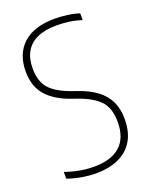

<svg xmlns="http://www.w3.org/2000/svg" viewBox="-142 -826 717 912"><g transform="rotate(-20 216.5 -370.0)"><path d="M182 9Q150.5 9 113.5 2.8Q76.5 -3.5 41 -16V-50Q67 -41 91.5 -35.2Q116 -29.5 139.2 -26.8Q162.5 -24 185 -24Q272 -24 317.5 -64.5Q363 -105 363 -186Q363 -255 329.2 -292Q295.5 -329 218 -356L192 -365Q115 -392 74.5 -438.2Q34 -484.5 34 -560Q34 -648.5 89 -698.8Q144 -749 249 -749Q278.5 -749 312.5 -744.5Q346.5 -740 372 -731V-697Q340 -707.5 309.2 -711.8Q278.5 -716 247 -716Q187.5 -716 148.2 -698.2Q109 -680.5 89.5 -646Q70 -611.5 70 -562Q70 -496 102.5 -459.8Q135 -423.5 210 -397L236 -388Q289.5 -369.5 325.8 -342.5Q362 -315.5 380.5 -277.5Q399 -239.5 399 -188Q399 -124.5 373.8 -80.5Q348.5 -36.5 300 -13.8Q251.5 9 182 9Z"/></g></svg>

Font: Encode Sans Condensed Thin
Style: Regular
Weight: 100
Width: 3
Designer: Multiple Designers
Foundry: Impallari Type
Version: Version 3.002